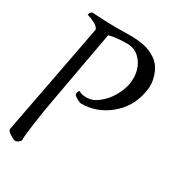

<svg xmlns="http://www.w3.org/2000/svg" viewBox="-170 -740 769 850"><g transform="rotate(30 214.0 -315.5)"><path d="M253.9 -605.5Q198.2 -605.5 162.1 -595.7Q157.2 -570.3 127.9 -408.4Q98.6 -246.6 94.7 -224.6Q83.5 -165.5 73 -90.3Q62.5 -15.1 64.5 -1Q51.3 15.6 38.1 15.6Q31.2 15.6 11.2 2.9Q-8.8 -9.8 -6.8 -19.5L101.6 -588.9Q97.7 -602.5 77.6 -613Q57.6 -623.5 38.1 -628.9Q40 -642.1 50.8 -647.5Q125.5 -642.6 177.7 -642.6Q186.5 -642.6 210.9 -643.3Q235.4 -644 255.4 -643.6Q275.4 -643.1 295.9 -640.6Q336.9 -635.7 367.2 -618.7Q397.5 -601.6 412.4 -576.7Q427.2 -551.8 432.9 -520.8Q438.5 -489.7 430.7 -457Q415 -376.5 351.6 -325Q288.1 -273.4 210 -273.4Q203.1 -273.4 189 -280.8Q174.8 -288.1 169.9 -294.9Q167 -299.3 168.9 -307.1Q170.9 -314.9 175.8 -318.4Q183.6 -314 187.3 -312.5Q190.9 -311 198.2 -309.8Q205.6 -308.6 216.8 -308.6Q247.6 -308.6 277.1 -332.3Q306.6 -356 325.9 -389.2Q345.2 -422.4 351.6 -455.1Q358.4 -490.7 349.4 -524.9Q340.3 -559.1 315.2 -582.3Q290 -605.5 253.9 -605.5Z"/></g></svg>

Font: Crimson
Style: Italic
Weight: 400
Italic angle: -11°
Version: Version 0.8